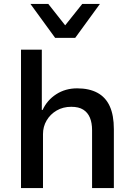

<svg xmlns="http://www.w3.org/2000/svg" viewBox="-20 -958 686 978"><path d="M87 0V-705H193V-398H197Q220 -448 266.5 -478Q313 -508 373 -508Q434 -508 476 -485.5Q518 -463 539 -417Q560 -371 560 -300V0H449V-295Q449 -332 438 -358.5Q427 -385 404 -399.5Q381 -414 343 -414Q301 -414 268.5 -395Q236 -376 217.5 -344.5Q199 -313 199 -275V0ZM261 -765 135 -938H226L312 -829L399 -938H489L363 -765Z"/></svg>

Font: Nunito Sans 7pt SemiBold
Style: Regular
Weight: 600
Designer: Vernon Adams
Foundry: Vernon Adams
Version: Version 3.101;gftools[0.9.27]